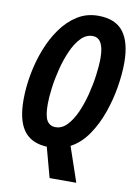

<svg xmlns="http://www.w3.org/2000/svg" viewBox="-97 -788 730 1021"><g transform="rotate(10 268.0 -277.5)"><path d="M244.1 169.9 200.2 7.8Q195.3 7.8 191.7 7.6Q188 7.3 184.1 6.8Q108.4 -1.5 71.8 -56.2Q35.2 -110.8 35.2 -216.8Q35.2 -282.7 48.1 -353.5Q61 -424.3 86.4 -490.5Q111.8 -556.6 149.7 -609.6Q187.5 -662.6 237.3 -693.8Q287.1 -725.1 349.1 -725.1Q442.9 -725.1 485.8 -668.9Q528.8 -612.8 528.8 -502Q528.8 -443.4 517.3 -372.3Q505.9 -301.3 481.2 -231Q456.5 -160.6 417.7 -104Q378.9 -47.4 324.2 -18.1L388.2 169.9ZM228 -102.1Q261.7 -102.1 289.1 -130.4Q316.4 -158.7 337.2 -204.6Q357.9 -250.5 371.8 -304.7Q385.7 -358.9 392.8 -411.6Q399.9 -464.4 399.9 -504.9Q399.9 -613.8 338.9 -613.8Q303.7 -613.8 275.9 -584.7Q248 -555.7 227.3 -509Q206.5 -462.4 192.9 -408.4Q179.2 -354.5 172.6 -303.5Q166 -252.4 166 -215.8Q166 -151.4 181.6 -126.7Q197.3 -102.1 228 -102.1Z"/></g></svg>

Font: Open Sans Condensed
Style: Bold Italic
Weight: 700
Width: 3
Italic angle: -12°
Designer: Monotype Design Team
Foundry: Monotype Imaging Inc.
Version: Version 3.003; ttfautohint (v1.8.4)